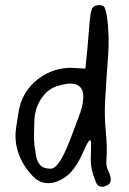

<svg xmlns="http://www.w3.org/2000/svg" viewBox="-20 -722 498 742"><path d="M375 0Q358 0 351 -17Q338 -50 334 -71Q330 -92 331 -114.5Q332 -137 332 -174Q329 -185 322 -175Q315 -165 306.5 -145.5Q298 -126 290 -110Q277 -85 259.5 -63Q242 -41 215 -27Q184 -11 155 -15Q126 -19 103 -45Q68 -83 51.5 -129.5Q35 -176 42 -226Q46 -251 49.5 -276Q53 -301 60 -324Q82 -386 136 -423Q190 -460 255 -460Q251 -460 263 -459.5Q275 -459 290.5 -458Q306 -457 310 -457Q319 -541 322.5 -590.5Q326 -640 329.5 -664Q333 -688 340.5 -695Q348 -702 363 -702Q380 -702 384.5 -692.5Q389 -683 393 -661Q404 -582 397.5 -501Q391 -420 386 -329Q383 -271 389 -213Q395 -155 391 -97Q390 -78 399 -60Q408 -42 408 -27Q408 -13 395.5 -6.5Q383 0 375 0ZM177 -70Q191 -71 205.5 -90.5Q220 -110 234 -141.5Q248 -173 262 -211Q276 -249 290 -286Q304 -328 301.5 -356.5Q299 -385 276 -395Q253 -405 203 -390Q164 -378 139.5 -341Q115 -304 113 -258Q112 -236 111.5 -207.5Q111 -179 113 -162Q116 -143 119 -121.5Q122 -100 134.5 -85Q147 -70 177 -70Z"/></svg>

Font: Mynerve
Style: Regular
Weight: 400
Designer: Carolina Short
Foundry: Carolina Short
Version: Version 1.000; ttfautohint (v1.8.4.7-5d5b)